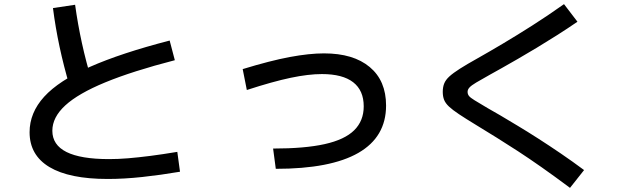

<svg xmlns="http://www.w3.org/2000/svg" viewBox="-20 -814 3040 928"><path d="M501 51Q315 51 219 -6.5Q123 -64 123 -175Q123 -269 193.5 -346.5Q264 -424 414 -490.5Q564 -557 800 -618L825 -523Q620 -470 489 -416Q358 -362 295.5 -304.5Q233 -247 233 -182Q233 -45 507 -45Q551 -45 599.5 -49Q648 -53 706.5 -60.5Q765 -68 837 -80L850 16Q756 32 667.5 41.5Q579 51 501 51ZM317 -396Q288 -494 268 -587.5Q248 -681 236 -775L343 -791Q356 -697 376 -605.5Q396 -514 424 -422Z M1300 -96Q1453 -96 1549.5 -117.5Q1646 -139 1692 -184.5Q1738 -230 1738 -300Q1738 -377 1687 -416.5Q1636 -456 1536 -456Q1471 -456 1385 -438Q1299 -420 1173 -379L1153 -480Q1287 -521 1381 -538.5Q1475 -556 1546 -556Q1688 -556 1767 -490Q1846 -424 1846 -304Q1846 -152 1712 -75Q1578 2 1313 2Z M2735 94Q2660 38 2598 -5.5Q2536 -49 2483 -83.5Q2430 -118 2381 -148.5Q2332 -179 2281 -210Q2230 -241 2198.5 -262Q2167 -283 2150 -299Q2133 -315 2126.5 -331.5Q2120 -348 2120 -370Q2120 -393 2127 -410.5Q2134 -428 2152 -444.5Q2170 -461 2203 -482Q2236 -503 2288 -532Q2343 -563 2409.5 -602.5Q2476 -642 2551.5 -690Q2627 -738 2706 -794L2771 -709Q2723 -676 2672.5 -644Q2622 -612 2574 -583Q2526 -554 2482.5 -529Q2439 -504 2404.5 -484.5Q2370 -465 2348 -453Q2305 -429 2281.5 -415Q2258 -401 2249 -391Q2240 -381 2240 -370Q2240 -359 2246.5 -350.5Q2253 -342 2273.5 -329.5Q2294 -317 2336 -292Q2360 -279 2397 -257Q2434 -235 2481.5 -206.5Q2529 -178 2582 -144Q2635 -110 2691.5 -71.5Q2748 -33 2803 8Z"/></svg>

Font: M PLUS 2 Medium
Style: Regular
Weight: 500
Designer: Coji Morishita
Foundry: UNDERFOREST DESIGN
Version: Version 1.001